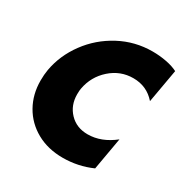

<svg xmlns="http://www.w3.org/2000/svg" viewBox="-132 -641 735 762"><g transform="rotate(30 236.0 -260.0)"><path d="M354 -532Q274 -532 204.5 -495Q135 -458 89 -395.5Q43 -333 30 -260Q26 -237 26 -210Q26 -147 54.5 -96.5Q83 -46 135 -17Q187 12 255 12Q325 12 388 -16L414 -164Q356 -118 294 -118Q243 -118 211 -151.5Q179 -185 179 -235Q179 -253 181 -262Q192 -322 237 -362Q282 -402 341 -402Q403 -402 443 -356L470 -509Q449 -520 418 -526Q387 -532 354 -532Z"/></g></svg>

Font: Geom Bold
Style: Bold Italic
Weight: 700
Italic angle: -10°
Version: Version 1.102